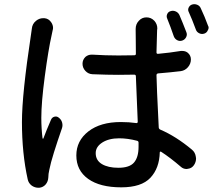

<svg xmlns="http://www.w3.org/2000/svg" viewBox="-20 -844 1040 910"><path d="M965.8 -722.7Q968.8 -717.8 968.8 -712.9Q968.8 -706.1 964.8 -700.2Q960 -688.5 947.8 -684.6Q935.5 -680.7 923.8 -686.5Q912.1 -692.4 908.2 -704.1Q890.6 -752 875 -786.1Q869.1 -796.9 874 -807.6Q878.9 -818.4 889.6 -822.3Q895.5 -824.2 901.4 -824.2Q908.2 -824.2 915 -821.3Q926.8 -816.4 931.6 -804.7Q950.2 -765.6 965.8 -722.7ZM863.3 -691.4Q868.2 -679.7 862.3 -668Q856.4 -656.2 844.2 -651.9Q832 -647.5 820.3 -653.3Q808.6 -659.2 803.7 -671.9Q788.1 -717.8 772.5 -755.9Q767.6 -766.6 772.5 -777.3Q777.3 -788.1 788.1 -791Q793.9 -793 798.8 -793Q805.7 -793 812.5 -790Q824.2 -785.2 830.1 -773.4Q845.7 -737.3 863.3 -691.4ZM130.9 -708Q132.8 -730.5 150.4 -745.1Q166 -757.8 184.6 -757.8Q187.5 -757.8 190.4 -757.8Q210.9 -755.9 222.7 -738.3Q231.4 -725.6 231.4 -711.9Q231.4 -706.1 229.5 -700.2Q226.6 -685.5 224.6 -676.8Q209 -607.4 192.4 -482.9Q175.8 -358.4 175.8 -285.2Q175.8 -235.4 181.6 -188.5Q182.6 -186.5 183.6 -186.5Q184.6 -186.5 185.5 -187.5Q199.2 -224.6 221.7 -276.4Q226.6 -288.1 238.3 -291Q250 -293.9 258.8 -286.1Q270.5 -277.3 274.4 -263.2Q278.3 -249 273.4 -235.4Q252 -173.8 235.8 -122.1Q219.7 -70.3 213.9 -40Q209 -19.5 209 -2.9Q208 16.6 196.3 30.3Q184.6 43.9 166 45.9Q164.1 45.9 162.1 45.9Q145.5 45.9 130.9 36.1Q115.2 24.4 111.3 5.9Q84 -117.2 84 -265.6Q84 -397.5 127 -680.7Q128.9 -693.4 130.9 -708ZM636.7 -148.4V-168Q636.7 -174.8 629.9 -176.8Q585 -188.5 544.9 -188.5Q496.1 -188.5 464.8 -168.5Q433.6 -148.4 433.6 -118.2Q433.6 -84 462.9 -66.4Q492.2 -48.8 541 -48.8Q593.8 -48.8 615.2 -73.7Q636.7 -98.6 636.7 -148.4ZM836.9 -602.5Q840.8 -602.5 844.7 -602.5Q859.4 -602.5 870.1 -593.8Q884.8 -581.1 884.8 -562.5Q884.8 -542 871.1 -525.9Q857.4 -509.8 836.9 -506.8Q789.1 -501 729.5 -496.1Q721.7 -495.1 721.7 -487.3Q722.7 -447.3 724.6 -402.8Q726.6 -358.4 729 -310.5Q731.4 -262.7 732.4 -239.3Q733.4 -232.4 740.2 -229.5Q813.5 -198.2 889.6 -134.8Q905.3 -122.1 908.2 -100.6Q909.2 -96.7 909.2 -92.8Q909.2 -76.2 899.4 -61.5Q888.7 -45.9 870.1 -43.9Q867.2 -43 864.3 -43Q848.6 -43 836.9 -53.7Q787.1 -96.7 743.2 -125Q741.2 -126 739.3 -125Q737.3 -124 737.3 -122.1Q735.4 -46.9 692.9 -1.5Q650.4 43.9 554.7 43.9Q454.1 43.9 397.9 3.9Q341.8 -36.1 341.8 -107.4Q341.8 -176.8 398.9 -221.2Q456.1 -265.6 552.7 -265.6Q591.8 -265.6 626 -260.7Q632.8 -259.8 632.8 -267.6Q626 -424.8 624 -482.4Q624 -490.2 616.2 -490.2Q590.8 -489.3 540 -489.3Q491.2 -489.3 418 -492.2Q398.4 -493.2 384.8 -507.8Q371.1 -522.5 371.1 -542Q371.1 -560.5 384.8 -574.2Q397.5 -585 414.1 -585Q416 -585 418 -585Q480.5 -581.1 541 -581.1Q590.8 -581.1 616.2 -582Q624 -582 624 -588.9Q624 -615.2 623.5 -652.3Q623 -689.5 623 -699.2V-707Q623 -729.5 637.7 -745.1Q652.3 -761.7 674.3 -761.7Q696.3 -761.7 711.9 -745.1Q725.6 -729.5 725.6 -709Q725.6 -708 724.6 -701.2Q723.6 -671.9 721.7 -595.7Q721.7 -587.9 729.5 -588.9Q784.2 -593.8 836.9 -602.5Z"/></svg>

Font: Gen Jyuu Gothic Medium
Style: Regular
Weight: 500
Designer: [Source Han Sans]
Ryoko NISHIZUKA  (kana & ideographs); Paul D. Hunt (Latin, Greek & Cyrillic); Wenlong ZHANG  (bopomofo
Version: Version 1.002.20150607